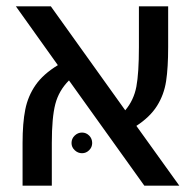

<svg xmlns="http://www.w3.org/2000/svg" viewBox="-20 -584 614 604"><path d="M434 0 197 -331Q165 -299 154 -256.5Q143 -214 143 -134V0H51V-134Q51 -197 59.5 -239.5Q68 -282 92 -316.5Q116 -351 162 -379L30 -564H140L374 -237Q401 -269 409 -311.5Q417 -354 417 -436V-564H509V-436Q509 -371 502.5 -328.5Q496 -286 474 -251Q452 -216 409 -188L544 0ZM205 -134Q205 -148 215 -157.5Q225 -167 238 -167Q251 -167 260.5 -157.5Q270 -148 270 -134Q270 -121 260.5 -111.5Q251 -102 238 -102Q225 -102 215 -111.5Q205 -121 205 -134Z"/></svg>

Font: FiraGOUPP
Style: Medium
Weight: 400
Designer: bBox Type
Foundry: bBox Type GmbH
Version: Version 1.001